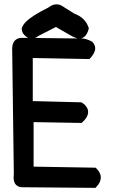

<svg xmlns="http://www.w3.org/2000/svg" viewBox="-20 -865 540 901"><path d="M94.7 -700.2Q82 -712.9 82 -730.5V-731.4Q85.9 -747.1 101.6 -762.7Q130.9 -792 206.1 -829.1Q226.6 -844.7 244.6 -844.7Q262.7 -844.7 279.3 -832L329.1 -800.8Q380.9 -782.2 396.5 -733.4V-730.5Q384.8 -684.6 352.5 -684.6Q337.9 -684.6 319.3 -694.3L242.2 -738.3L162.1 -697.3Q145.5 -683.6 128.4 -683.6Q111.3 -683.6 94.7 -700.2ZM84 -687.5 334 -684.6Q343.8 -685.5 352.5 -685.5Q384.8 -685.5 413.1 -668.9Q426.8 -654.3 426.8 -638.7Q426.8 -616.2 402.3 -590.8L399.4 -587.9L133.8 -592.8V-390.6L362.3 -384.8Q373 -377.9 378.9 -372.1Q393.6 -356.4 393.6 -339.8Q393.6 -315.4 365.2 -290L362.3 -288.1L137.7 -292V-83L428.7 -78.1Q431.6 -75.2 432.6 -74.2Q453.1 -53.7 453.1 -32.2Q453.1 -8.8 430.7 13.7L427.7 16.6L89.8 13.7Q86.9 13.7 84 13.7Q66.4 13.7 55.2 2.4Q43.9 -8.8 43.9 -32.2Q43.9 -40 44.9 -48.8L37.1 -637.7Q38.1 -663.1 50.3 -675.3Q62.5 -687.5 84 -687.5Z"/></svg>

Font: JasonHandwriting2
Style: SemiBold
Weight: 600
Version: Version 1.04.7